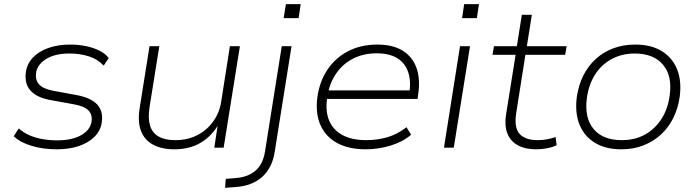

<svg xmlns="http://www.w3.org/2000/svg" viewBox="-20 -709 3351 922"><path d="M252 8Q186 8 130.5 -9Q75 -26 46 -55L70 -92Q93 -72 121.5 -59.5Q150 -47 184 -41Q218 -35 255 -35Q326 -35 370 -60Q414 -85 420 -127Q424 -160 403.5 -180Q383 -200 330 -209L220 -229Q156 -241 126.5 -274Q97 -307 104 -361Q109 -401 136.5 -431Q164 -461 210.5 -478Q257 -495 318 -495Q357 -495 393 -487.5Q429 -480 458 -465.5Q487 -451 502 -430L478 -394Q449 -425 406.5 -438.5Q364 -452 314 -452Q243 -452 200.5 -425Q158 -398 153 -357Q149 -324 168.5 -303Q188 -282 236 -273L345 -253Q413 -241 444.5 -209.5Q476 -178 469 -124Q464 -83 435 -53.5Q406 -24 359.5 -8Q313 8 252 8Z M817 8Q757 8 715.5 -14Q674 -36 657 -80.5Q640 -125 651 -192L698 -487H745L698 -194Q690 -141 700.5 -106Q711 -71 741.5 -53.5Q772 -36 822 -36Q881 -36 927.5 -60Q974 -84 1004 -126Q1034 -168 1042 -220L1084 -487H1132L1054 0H1009L1027 -118H1033Q1000 -58 946 -25Q892 8 817 8Z M1342 -622 1353 -689H1424L1414 -622ZM1061 193 1064 150 1113 146Q1172 141 1207 110.5Q1242 80 1252 22L1333 -487H1380L1299 21Q1293 60 1277.5 90Q1262 120 1238.5 141Q1215 162 1183.5 174Q1152 186 1113 189Z M1736 8Q1655 8 1599.5 -22Q1544 -52 1519 -108Q1494 -164 1504 -242Q1514 -316 1551.5 -373Q1589 -430 1650.5 -462.5Q1712 -495 1792 -495Q1868 -495 1915.5 -464.5Q1963 -434 1981 -380Q1999 -326 1988 -255L1985 -234H1532L1539 -275H1969L1945 -258Q1955 -319 1940 -363Q1925 -407 1887 -430Q1849 -453 1789 -453Q1725 -453 1675.5 -427.5Q1626 -402 1595 -357Q1564 -312 1554 -256L1552 -244Q1541 -178 1560 -131.5Q1579 -85 1624.5 -60.5Q1670 -36 1739 -36Q1792 -36 1840 -50Q1888 -64 1932 -98L1954 -62Q1915 -28 1856 -10Q1797 8 1736 8Z M2199 -622 2209 -689H2280L2270 -622ZM2112 0 2189 -487H2237L2159 0Z M2554 8Q2502 8 2466.5 -11.5Q2431 -31 2416.5 -68Q2402 -105 2410 -158L2456 -446H2345L2352 -487H2462L2486 -638H2534L2510 -487H2701L2694 -446H2503L2459 -167Q2448 -96 2475 -66Q2502 -36 2563 -36Q2586 -36 2607 -40Q2628 -44 2648 -51L2653 -12Q2637 -3 2609.5 2.5Q2582 8 2554 8Z M2964 8Q2888 8 2836.5 -23.5Q2785 -55 2762.5 -111.5Q2740 -168 2750 -244Q2758 -300 2781 -346Q2804 -392 2840.5 -425.5Q2877 -459 2925 -477Q2973 -495 3030 -495Q3107 -495 3158 -463.5Q3209 -432 3231.5 -376Q3254 -320 3244 -244Q3236 -188 3213 -142Q3190 -96 3153.5 -62.5Q3117 -29 3069 -10.5Q3021 8 2964 8ZM2966 -36Q3030 -36 3078.5 -63.5Q3127 -91 3157.5 -139.5Q3188 -188 3196 -252Q3209 -344 3164 -398Q3119 -452 3028 -452Q2965 -452 2915.5 -424.5Q2866 -397 2836 -348.5Q2806 -300 2798 -236Q2786 -143 2830.5 -89.5Q2875 -36 2966 -36Z"/></svg>

Font: Nunito Sans 10pt SemiExpanded ExtraLight
Style: Italic
Weight: 250
Width: 6
Italic angle: -9°
Designer: Vernon Adams
Foundry: Vernon Adams
Version: Version 3.101;gftools[0.9.27]